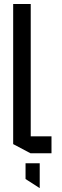

<svg xmlns="http://www.w3.org/2000/svg" viewBox="-20 -768 309 962"><path d="M133 0 46 -46V-748H134V0ZM134 0V-85H238V0ZM178 174 108 129V50H179V174Z"/></svg>

Font: Foldit
Style: Regular
Weight: 400
Version: Version 1.003